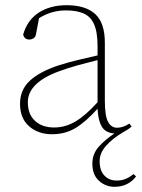

<svg xmlns="http://www.w3.org/2000/svg" viewBox="-20 -503 545 738"><path d="M335 126Q335 88 360.5 60Q386 32 420 10Q386 8 371.5 -16Q357 -40 355 -85Q310 -35 270.5 -11Q231 13 180 13Q127 13 92 -17.5Q57 -48 57 -104Q57 -158 95 -193Q133 -228 206 -252Q244 -264 282 -273Q320 -282 355 -290V-324Q355 -380 341.5 -410Q328 -440 301 -451.5Q274 -463 234 -463Q177 -463 130 -433L118 -370Q116 -360 108.5 -355.5Q101 -351 93 -351Q74 -351 69 -370Q85 -426 129 -454.5Q173 -483 236 -483Q309 -483 346 -449Q383 -415 383 -339V-116Q383 -57 395.5 -34.5Q408 -12 430 -12Q453 -12 477 -28L486 -17Q479 -10 470 -4.5Q461 1 452 6Q413 29 388 57Q363 85 363 116Q363 153 381.5 172Q400 191 428 191Q446 191 461 185.5Q476 180 493 166L503 175Q490 193 469 204Q448 215 420 215Q386 215 360.5 192Q335 169 335 126ZM87 -110Q87 -64 114.5 -38.5Q142 -13 188 -13Q231 -13 270 -36Q309 -59 355 -110V-272Q319 -263 280.5 -252.5Q242 -242 207 -229Q87 -185 87 -110Z"/></svg>

Font: Source Serif Pro ExtraLight
Style: Regular
Weight: 200
Designer: Frank Grießhammer
Foundry: Adobe Systems Incorporated
Version: Version 3.001;hotconv 1.0.111;makeotfexe 2.5.65597